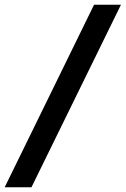

<svg xmlns="http://www.w3.org/2000/svg" viewBox="-94 -731 532 812"><path d="M417.5 -710.9 39.1 61H-74.2L303.7 -710.9Z"/></svg>

Font: Roboto ExtraBold
Style: Italic
Weight: 800
Designer: Christian Robertson
Foundry: Google
Version: Version 3.009; 2024